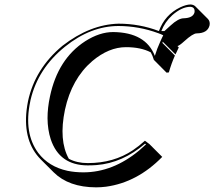

<svg xmlns="http://www.w3.org/2000/svg" viewBox="-20 -763 949 850"><path d="M822.8 -743.2Q836.4 -742.7 844.2 -735.4L900.9 -678.7Q911.1 -667.5 907.7 -650.4Q898.9 -615.7 850.6 -615.2Q834 -615.2 795.4 -580.1Q773.9 -560.5 765.6 -559.1L771.5 -553.2Q768.1 -545.9 762.2 -533.2Q758.3 -525.4 756.8 -522L700.2 -578.6Q700.2 -577.6 700.2 -576.2Q700.2 -576.2 700.2 -574.2L698.2 -573.7L754.4 -517.1Q738.8 -481.9 727.5 -442.4L717.3 -441.4L661.1 -498Q655.8 -516.6 647.5 -531.2Q603.5 -554.2 537.6 -554.2Q461.9 -554.2 388.7 -492.7Q297.4 -414.6 267.6 -277.3Q239.3 -141.6 284.7 -60.1Q320.8 -41 368.7 -41Q483.4 -41 568.4 -98.1Q595.2 -116.2 621.6 -140.1L641.6 -125L698.2 -68.4Q587.9 44.4 449.7 63.5Q426.8 66.4 405.3 66.4Q284.2 65.9 217.8 0L161.1 -56.6Q82 -135.7 97.7 -275.4Q100.1 -295.4 104 -314.9Q134.8 -459 256.3 -560.1Q378.4 -654.8 504.9 -658.2Q598.1 -658.2 683.6 -625.5Q709.5 -697.3 777.8 -730.5Q803.7 -742.7 822.8 -743.2ZM694.3 -625.5H708Q708.5 -625.5 734.9 -649.9Q769.5 -682.1 793.9 -682.1Q835.4 -683.6 841.3 -709Q843.8 -731.4 822.8 -732.9Q785.2 -732.9 742.7 -695.8Q710 -666 694.3 -625.5ZM691.9 -611.8 680.2 -616.2Q595.2 -647.5 504.9 -647.9Q381.8 -647.9 268.1 -556.6Q147.9 -460 115.2 -320.3Q114.3 -316.4 113.8 -313Q84.5 -173.8 149.4 -85.9Q195.8 -24.9 278.8 -6.8Q312 0 349.1 0Q479.5 0 596.7 -97.2Q612.3 -110.4 626.5 -124L622.1 -127Q522.9 -41.5 407.2 -32.2Q388.2 -30.8 368.7 -30.8Q243.2 -30.8 204.6 -146.5Q190.9 -188.5 190.4 -239.7Q190.4 -286.1 201.2 -335.9Q236.3 -502.4 357.4 -580.6Q420.9 -621.1 481 -621.1Q625 -619.6 665.5 -515.6Q675.3 -547.9 689 -577.6Q689.9 -579.1 690.4 -581.1L691.4 -583Q692.9 -586.4 696.3 -593.8Q700.2 -602.5 702.6 -606.9Z"/></svg>

Font: Linux Biolinum Shadow O
Style: Italic
Weight: 400
Italic angle: -12°
Designer: Philipp H. Poll
Foundry: Philipp H. Poll
Version: Version 0.6.2